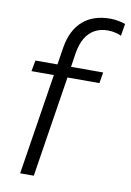

<svg xmlns="http://www.w3.org/2000/svg" viewBox="-84 -793 577 846"><g transform="rotate(10 204.0 -370.0)"><path d="M67 0 138 -452H38L47 -501H162L143 -485L158 -580Q171 -658 217.5 -699Q264 -740 340 -740Q358 -740 377 -736.5Q396 -733 408 -728L399 -674Q389 -679 373 -683Q357 -687 338 -687Q305 -687 280 -673Q255 -659 239 -632.5Q223 -606 216 -565L204 -485L196 -501H350L342 -452H199L128 0Z"/></g></svg>

Font: Mulish ExtraLight Light
Style: Italic
Weight: 300
Italic angle: -9°
Version: Version 3.603